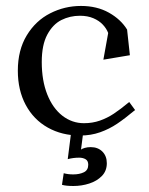

<svg xmlns="http://www.w3.org/2000/svg" viewBox="-20 -445 500 646"><path d="M40 -207.1Q40 -276.6 70.1 -326.1Q100.1 -375.5 148.8 -400.2Q197.4 -425 252.4 -425Q306.1 -425 346.4 -402.4Q386.6 -379.8 407.6 -345.5L417 -259.2L327.8 -244.2L344 -334Q338.4 -348.9 326 -362.1Q313.6 -375.4 294.1 -383.7Q274.6 -392 249.1 -392Q215.2 -392 186.5 -377.6Q157.8 -363.2 139.1 -328.5Q120.5 -293.8 120.5 -236.4Q120.5 -173.9 139 -127.3Q157.5 -80.8 189.9 -55.6Q222.4 -30.5 262.5 -30.5Q291.4 -30.5 316.1 -39.2Q340.9 -47.9 362.9 -62.5Q385 -77.1 414.8 -101.8L434.5 -74.8Q400.1 -46.1 374 -28.6Q347.9 -11 316.9 0Q285.9 11 249.6 11Q188.4 11 140.7 -15.8Q93 -42.6 66.5 -92.1Q40 -141.6 40 -207.1ZM188.5 176.8 194.4 137.8Q208.4 141.8 226.4 141.8Q247.6 141.8 262.2 134.6Q276.9 127.5 276.9 109.2Q276.9 96 268 90.8Q259.1 85.5 246.4 85.5Q226.4 85.5 207.9 90.5L219.4 0H260.1L252.6 58.2Q256.1 55.4 265 52.7Q273.9 50 285.1 50Q309.4 50 324.4 64.9Q339.4 79.9 339.4 104.2Q339.4 130 322.8 147.1Q306.1 164.2 280.4 172.5Q254.8 180.8 227 180.8Q202 180.8 188.5 176.8Z"/></svg>

Font: Didactic
Style: Regular
Weight: 400
Designer: Tyler Finck
Foundry: Etcetera Type Co
Version: Version 3.007;FEAKit 1.0